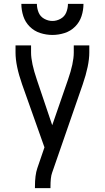

<svg xmlns="http://www.w3.org/2000/svg" viewBox="-20 -969 540 989"><path d="M160 0V-7Q160 -67 172 -102L209 -210L94 -534Q60 -631 60 -698V-735H140V-698Q140 -646 170 -558L249 -324L330 -558Q360 -644 360 -698V-735H440V-698Q440 -633 406 -534L248 -78Q240 -56 240 -7V0ZM250 -789Q218 -789 187 -799Q156 -809 133 -832Q110 -855 100 -886Q90 -917 90 -949H170Q170 -927 178.5 -905.5Q187 -884 207.5 -872.5Q228 -861 250 -861Q272 -861 292.5 -872.5Q313 -884 321.5 -905.5Q330 -927 330 -949H410Q410 -917 400 -886Q390 -855 367 -832Q344 -809 313 -799Q282 -789 250 -789Z"/></svg>

Font: Iosevka SS08
Style: Regular
Weight: 400
Monospace: yes
Designer: Belleve Invis
Foundry: Belleve Invis
Version: 2.1.0; ttfautohint (v1.8.2)